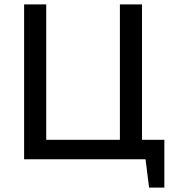

<svg xmlns="http://www.w3.org/2000/svg" viewBox="-20 -720 792 868"><path d="M723 128H654L638 0H89V-700H189V-88H522V-700H622V-88H723Z"/></svg>

Font: PT Sans Caption
Style: Regular
Weight: 400
Designer: A.Korolkova, O.Umpeleva, V.Yefimov
Foundry: ParaType Ltd
Version: Version 2.004W OFL